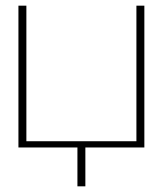

<svg xmlns="http://www.w3.org/2000/svg" viewBox="-20 -520 574 677"><path d="M45 -500V0H253V137H281V0H489V-500H461V-22H73V-500Z"/></svg>

Font: LT Wave Thin
Style: Regular
Weight: 100
Designer: Daniel Lyons
Version: Version 2.5 (Glyphs App)